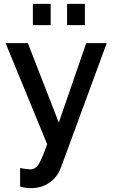

<svg xmlns="http://www.w3.org/2000/svg" viewBox="-20 -746 587 993"><path d="M150 -616V-726H242V-616ZM327 -616V-726H419V-616ZM84 123Q119 130 137 130Q162 130 178.5 105.5Q195 81 224 0L9 -523H124L284 -112L426 -523H532L295 121Q278 168 237.5 197.5Q197 227 138 227Q112 227 84 219Z"/></svg>

Font: Raleway-v4020 SemiBold
Style: Regular
Weight: 600
Designer: Matt McInerney, Pablo Impallari, Rodrigo Fuenzalida
Foundry: Matt McInerney, Pablo Impallari, Rodrigo Fuenzalida
Version: Version 4.020;PS 004.020;hotconv 1.0.88;makeotf.lib2.5.64775